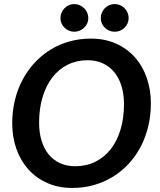

<svg xmlns="http://www.w3.org/2000/svg" viewBox="-20 -922 793 950"><path d="M726.5 -410Q726.5 -350 713.2 -295.8Q700 -241.5 675.5 -195Q651 -148.5 616 -111Q581 -73.5 537.8 -47Q494.5 -20.5 444 -6.2Q393.5 8 338 8Q269 8 214 -16.5Q159 -41 120.2 -84Q81.5 -127 61 -185.5Q40.5 -244 40.5 -312.5Q40.5 -372.5 53.8 -426.8Q67 -481 91.8 -527.5Q116.5 -574 151.2 -611.5Q186 -649 229.2 -675.8Q272.5 -702.5 323 -716.8Q373.5 -731 429.5 -731Q498.5 -731 553.5 -706.5Q608.5 -682 647 -639Q685.5 -596 706 -537.2Q726.5 -478.5 726.5 -410ZM593.5 -407Q593.5 -456 581.2 -496Q569 -536 545.8 -564.5Q522.5 -593 489 -608.5Q455.5 -624 413.5 -624Q359.5 -624 315.2 -602Q271 -580 239.5 -539.5Q208 -499 190.8 -442Q173.5 -385 173.5 -315.5Q173.5 -266.5 185.5 -226.5Q197.5 -186.5 220.5 -158.2Q243.5 -130 276.8 -114.8Q310 -99.5 352.5 -99.5Q407 -99.5 451.5 -121.5Q496 -143.5 527.5 -183.5Q559 -223.5 576.2 -280.2Q593.5 -337 593.5 -407ZM417 -832.5Q417 -818.5 411.5 -806.2Q406 -794 396.2 -784.8Q386.5 -775.5 373.8 -770.2Q361 -765 347 -765Q333.5 -765 321.2 -770.2Q309 -775.5 299.5 -784.8Q290 -794 284.5 -806.2Q279 -818.5 279 -832.5Q279 -846.5 284.5 -859.2Q290 -872 299.5 -881.5Q309 -891 321.2 -896.5Q333.5 -902 347 -902Q361 -902 373.8 -896.5Q386.5 -891 396.2 -881.5Q406 -872 411.5 -859.2Q417 -846.5 417 -832.5ZM616.5 -832.5Q616.5 -818.5 611 -806.2Q605.5 -794 596.2 -784.8Q587 -775.5 574.2 -770.2Q561.5 -765 547 -765Q533 -765 520.5 -770.2Q508 -775.5 498.8 -784.8Q489.5 -794 484 -806.2Q478.5 -818.5 478.5 -832.5Q478.5 -846.5 484 -859.2Q489.5 -872 498.8 -881.5Q508 -891 520.5 -896.5Q533 -902 547 -902Q561.5 -902 574.2 -896.5Q587 -891 596.2 -881.5Q605.5 -872 611 -859.2Q616.5 -846.5 616.5 -832.5Z"/></svg>

Font: Lato 2
Style: Bold Italic
Weight: 700
Italic angle: -7°
Designer: Lukasz Dziedzic with Adam Twardoch and Botio Nikoltchev
Foundry: tyPoland Lukasz Dziedzic
Version: Version 2.015; 2015-08-06; http://www.latofonts.com/